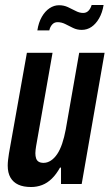

<svg xmlns="http://www.w3.org/2000/svg" viewBox="-20 -739 440 771"><path d="M105 12Q74 12 53.5 2.5Q33 -7 22 -26Q11 -45 11 -74Q11 -85 12.5 -97.5Q14 -110 16 -123L88 -527H191L125 -152Q124 -145 123 -138Q122 -131 122 -124Q122 -112 125 -103Q128 -94 135.5 -89.5Q143 -85 155 -85Q170 -85 184 -94Q198 -103 209.5 -120Q221 -137 229.5 -162Q238 -187 244 -219L298 -527H400L308 0H225V-66H221Q206 -39 188 -21.5Q170 -4 149 4Q128 12 105 12ZM130 -617Q135 -649 148 -671.5Q161 -694 179 -706Q197 -718 217 -718Q236 -718 252.5 -710.5Q269 -703 284 -695Q299 -687 314 -687Q327 -687 335.5 -696Q344 -705 348 -719H396Q391 -688 378 -665.5Q365 -643 347.5 -631Q330 -619 308 -619Q289 -619 273 -627Q257 -635 242 -642.5Q227 -650 211 -650Q198 -650 189.5 -640.5Q181 -631 178 -617Z"/></svg>

Font: Archivo ExtraCondensed SemiBold
Style: Italic
Weight: 600
Width: 2
Italic angle: -10°
Designer: Hector Gatti
Foundry: Omnibus-Type
Version: Version 2.001